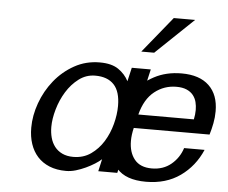

<svg xmlns="http://www.w3.org/2000/svg" viewBox="-54 -813 1076 906"><g transform="rotate(5 484.0 -360.5)"><path d="M108 -177Q108 -235 129.5 -294.5Q151 -354 190 -402.5Q229 -451 283.5 -481.5Q338 -512 404 -512Q460 -512 492 -490Q524 -468 541 -435L556 -500H646L531 0H441L454 -58Q442 -47 423 -35Q404 -23 381.5 -12.5Q359 -2 335.5 5Q312 12 289 12Q244 12 210 -2Q176 -16 153.5 -41Q131 -66 119.5 -100.5Q108 -135 108 -177ZM202 -189Q202 -162 208.5 -138Q215 -114 229 -96Q243 -78 265 -67.5Q287 -57 317 -57Q365 -57 400.5 -82Q436 -107 459.5 -145Q483 -183 495 -228.5Q507 -274 507 -315Q507 -383 476.5 -415.5Q446 -448 388 -448Q345 -448 310.5 -422Q276 -396 252 -357Q228 -318 215 -272.5Q202 -227 202 -189ZM488 -154Q488 -215 508 -275.5Q528 -336 567 -384.5Q606 -433 663 -463.5Q720 -494 793 -494Q878 -494 923 -451Q968 -408 968 -330Q968 -301 962.5 -272.5Q957 -244 949 -218H590Q586 -201 584 -186Q582 -171 582 -156Q582 -102 609 -68.5Q636 -35 691 -35Q745 -35 782.5 -66Q820 -97 835 -144H932Q898 -65 831 -17.5Q764 30 669 30Q573 30 530.5 -19.5Q488 -69 488 -154ZM869 -283Q874 -306 874 -328Q874 -347 869.5 -365Q865 -383 853.5 -397.5Q842 -412 822.5 -420.5Q803 -429 774 -429Q716 -429 670.5 -393Q625 -357 606 -283ZM655 -580H594L733 -751H834Z"/></g></svg>

Font: Perun
Style: Italic
Weight: 400
Italic angle: -12°
Foundry: Copyright (c) Stefan Peev, Context Ltd, 2016
Version: Version 1.027